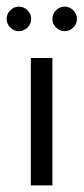

<svg xmlns="http://www.w3.org/2000/svg" viewBox="-35 -559 252 579"><path d="M0 0ZM123 0H58V-384H123ZM-15 -502Q-15 -517 -4 -528Q7 -539 22 -539Q37 -539 48 -528Q59 -517 59 -502Q59 -487 48 -476Q37 -465 22 -465Q7 -465 -4 -476Q-15 -487 -15 -502ZM123 -502Q123 -517 134 -528Q145 -539 160 -539Q175 -539 186 -528Q197 -517 197 -502Q197 -487 186 -476Q175 -465 160 -465Q145 -465 134 -476Q123 -487 123 -502Z"/></svg>

Font: Cambay Devanagari
Style: Regular
Weight: 400
Designer: Pooja Saxena
Foundry: Pooja Saxena
Version: Version 1.180;PS 001.180;hotconv 1.0.70;makeotf.lib2.5.58329